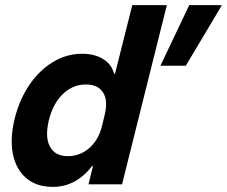

<svg xmlns="http://www.w3.org/2000/svg" viewBox="-20 -720 886 750"><path d="M186.7 10Q122.5 10 82.5 -24.2Q42.5 -58.3 30.4 -118.3Q18.3 -178.3 37.5 -257.5Q56.7 -333.3 95.8 -390Q135 -446.7 187.9 -478.3Q240.8 -510 300 -510Q349.2 -510 382.5 -489.6Q415.8 -469.2 425.8 -431.7H429.2L496.7 -700H631.7L456.7 0H325.8L343.3 -71.7H340Q276.7 10 186.7 10ZM245 -110Q292.5 -110 328.8 -141.7Q365 -173.3 378.3 -227.5L389.2 -272.5Q402.5 -327.5 382.5 -358.8Q362.5 -390 315 -390Q264.2 -390 225.4 -352.5Q186.7 -315 170.8 -250Q155 -185 175 -147.5Q195 -110 245 -110ZM606.7 -463.3 719.2 -700H845.8L845 -696.7L705.8 -463.3Z"/></svg>

Font: Funnel Sans
Style: Bold Italic
Weight: 700
Italic angle: -14.036°
Designer: NORD ID, Kristian Moeller
Foundry: Dicotype
Version: Version 1.000